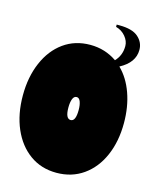

<svg xmlns="http://www.w3.org/2000/svg" viewBox="-124 -729 653 815"><g transform="rotate(15 202.5 -321.0)"><path d="M425 -262Q425 -181 397.5 -118Q370 -55 319.5 -19.5Q269 16 202 16Q135 16 85 -20Q35 -56 7.5 -119.5Q-20 -183 -20 -265Q-20 -346 7.5 -410Q35 -474 85 -510Q135 -546 202 -546Q267 -546 319 -510Q346 -538 346 -579Q346 -601 329.5 -621Q313 -641 287 -648V-658H299Q356 -658 382 -635Q408 -612 408 -579Q408 -523 344 -489Q383 -451 404 -392Q425 -333 425 -262ZM225 -266Q225 -288 219.5 -302.5Q214 -317 203 -317Q191 -317 185.5 -302.5Q180 -288 180 -265Q180 -216 203 -216Q225 -216 225 -266Z"/></g></svg>

Font: FFF_tuoi-tre Text
Style: Regular
Weight: 700
Designer: bBox Type GmbH
Foundry: bBox Type GmbH
Version: Version 1.001